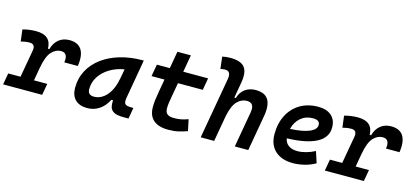

<svg xmlns="http://www.w3.org/2000/svg" viewBox="-74 -1211 3651 1689"><g transform="rotate(15 1751.5 -366.5)"><path d="M-11.7 0 6.8 -104.5H118.7L162.6 -353Q164.6 -363.3 164.6 -372.1Q164.6 -415.5 119.6 -415.5Q81.1 -415.5 40 -404.3L26.9 -510.7Q85.4 -527.3 149.9 -527.3Q285.6 -527.3 288.1 -405.3H300.8Q316.9 -463.4 356.2 -495.4Q395.5 -527.3 453.1 -527.3Q531.2 -527.3 564 -475.6Q585.9 -440.4 585.9 -384.3Q585.9 -357.9 581.1 -326.2H458Q460.4 -341.3 460.4 -354Q460.4 -415 405.3 -415Q357.9 -415 319.8 -373.8Q281.7 -332.5 262.7 -226.1V-227.5L241.2 -104.5H362.3L343.8 0Z M754.9 10.3Q684.6 10.3 646 -27.8Q607.4 -65.9 607.4 -135.3Q607.4 -223.1 646 -294.7Q684.6 -366.2 753.7 -417Q822.8 -467.8 916 -495.1Q1009.3 -522.5 1118.2 -522.5H1129.4L1066.4 -161.6Q1064.5 -149.4 1064.5 -140.1Q1064.5 -120.6 1072.8 -110.8Q1085.4 -96.2 1127 -96.2H1148.9L1131.3 4.9H1085.4Q1026.4 4.9 998.3 -10.5Q970.2 -25.9 962.9 -53.2Q958 -71.8 958 -93.3Q958 -103.5 959 -114.7H942.9Q913.1 -54.7 864.5 -22.2Q815.9 10.3 754.9 10.3ZM786.6 -102.1Q853.5 -102.1 903.6 -160.4Q953.6 -218.8 972.2 -325.7L986.3 -404.3Q912.6 -392.1 854.7 -356.9Q796.9 -321.8 763.7 -270.3Q730.5 -218.8 730.5 -156.2Q730.5 -102.1 786.6 -102.1Z M1492.7 9.8Q1404.3 9.8 1358.2 -30.3Q1312 -70.3 1312 -148.4Q1312 -180.7 1315.7 -210.9Q1319.3 -241.2 1328.6 -295.4L1348.6 -408.2H1230.5L1250 -517.6H1367.7L1395 -673.8H1517.6L1490.2 -517.6H1716.3L1697.3 -408.2H1471.2L1451.2 -295.4Q1442.9 -248 1439 -222.7Q1435.1 -197.3 1435.1 -169.9Q1435.1 -134.8 1454.1 -118.7Q1473.1 -102.5 1514.6 -102.5Q1550.8 -102.5 1578.4 -107.7Q1606 -112.8 1643.6 -126.5L1665.5 -23.4Q1628.4 -9.8 1587.4 0Q1546.4 9.8 1492.7 9.8Z M2098.1 0 2155.3 -325.2Q2158.2 -341.3 2158.2 -354Q2158.2 -415 2098.1 -415Q2049.8 -415 2011 -375.7Q1972.2 -336.4 1951.7 -235.8L1910.2 0H1787.6L1884.3 -550.3Q1887.7 -567.9 1887.7 -581.5Q1887.7 -600.6 1881.3 -611.8Q1870.6 -630.9 1841.8 -630.9Q1818.8 -630.9 1799.3 -625.5L1786.6 -734.9Q1805.2 -739.3 1823.7 -741Q1842.3 -742.7 1860.8 -742.7Q1955.6 -742.7 1990.7 -698.2Q2013.7 -668.9 2013.7 -615.2Q2013.7 -588.4 2007.8 -555.2L1982.9 -414.1H1996.6Q2012.2 -468.3 2052 -497.8Q2091.8 -527.3 2149.9 -527.3Q2284.2 -527.3 2284.2 -391.1Q2284.2 -361.3 2277.8 -325.2L2220.7 0Z M2639.6 -102.5Q2676.3 -102.5 2718 -114Q2759.8 -125.5 2798.3 -146L2832 -43Q2785.2 -16.1 2731.7 -3.2Q2678.2 9.8 2629.4 9.8Q2524.9 9.8 2466.1 -44.4Q2407.2 -98.6 2407.2 -195.8Q2407.2 -295.4 2446.3 -370.1Q2485.4 -444.8 2555.4 -486.1Q2625.5 -527.3 2719.2 -527.3Q2796.4 -527.3 2839.4 -488.8Q2882.3 -450.2 2882.3 -381.8Q2882.3 -289.1 2789.1 -240.5Q2695.8 -191.9 2521 -187.5Q2527.8 -147 2558.6 -124.8Q2589.4 -102.5 2639.6 -102.5ZM2527.3 -274.9Q2638.7 -279.8 2700.4 -305.4Q2762.2 -331.1 2762.2 -373Q2762.2 -417.5 2699.7 -417.5Q2634.8 -417.5 2589.1 -379.2Q2543.5 -340.8 2527.3 -274.9Z M2918 0 2936.5 -104.5H3048.3L3092.3 -353Q3094.2 -363.3 3094.2 -372.1Q3094.2 -415.5 3049.3 -415.5Q3010.7 -415.5 2969.7 -404.3L2956.5 -510.7Q3015.1 -527.3 3079.6 -527.3Q3215.3 -527.3 3217.8 -405.3H3230.5Q3246.6 -463.4 3285.9 -495.4Q3325.2 -527.3 3382.8 -527.3Q3460.9 -527.3 3493.7 -475.6Q3515.6 -440.4 3515.6 -384.3Q3515.6 -357.9 3510.7 -326.2H3387.7Q3390.1 -341.3 3390.1 -354Q3390.1 -415 3335 -415Q3287.6 -415 3249.5 -373.8Q3211.4 -332.5 3192.4 -226.1V-227.5L3170.9 -104.5H3292L3273.4 0Z"/></g></svg>

Font: CaskaydiaCove NFP SemiBold
Style: Italic
Weight: 600
Italic angle: -10°
Designer: Aaron Bell
Foundry: Saja Typeworks
Version: Version 2111.001; VTT 6.35;Nerd Fonts 3.1.1